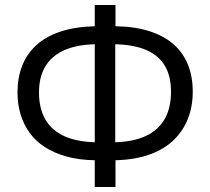

<svg xmlns="http://www.w3.org/2000/svg" viewBox="-20 -741 840 768"><path d="M442 -721V-636Q519 -635 577 -616.5Q635 -598 673.5 -564.5Q712 -531 731.5 -483Q751 -435 751 -374Q751 -316 732 -267Q713 -218 675 -181Q637 -144 578.5 -123Q520 -102 442 -100V7H359V-100Q296 -101 246 -115Q196 -129 159 -153Q122 -177 98 -210.5Q74 -244 62 -284.5Q50 -325 50 -371Q50 -430 68.5 -477.5Q87 -525 125 -560Q163 -595 221.5 -614.5Q280 -634 359 -636V-721ZM359 -564Q284 -562 234.5 -539Q185 -516 160.5 -474Q136 -432 136 -371Q136 -307 161.5 -263Q187 -219 237 -196.5Q287 -174 359 -172ZM441 -564V-172Q513 -174 563 -197Q613 -220 638.5 -264.5Q664 -309 664 -374Q664 -436 640 -477Q616 -518 567 -540Q518 -562 441 -564Z"/></svg>

Font: Noto Sans Armenian
Style: Regular
Weight: 400
Designer: Monotype Design Team
Foundry: Monotype Imaging Inc.
Version: Version 2.007